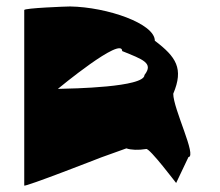

<svg xmlns="http://www.w3.org/2000/svg" viewBox="-20 -582 681 594"><path d="M55 -8C55 -2 293 -95 293 -95L371 -123C385 -118 408 -117 432 -121C442 -126 528 -11 525 -16L563 -96C590 -98 516 -245 516 -292C549 -370 525 -406 459 -456C459 -509 312 -560 197 -562C185 -562 55 -557 55 -551ZM159 -307C159 -307 358 -472 358 -424C422 -398 456 -387 427 -350C427 -312 205 -308 159 -307Z"/></svg>

Font: Ampere
Style: SCSuExt
Weight: 400
Version: Version 1